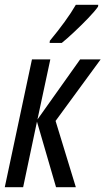

<svg xmlns="http://www.w3.org/2000/svg" viewBox="-20 -785 442 805"><path d="M0 0 114 -536H191L137 -284L316 -536H402L213 -278L298 0H215L135 -275L77 0ZM188 -605H239Q259 -621 289.5 -649.5Q320 -678 348.5 -707.5Q377 -737 391 -757L392 -765H298Q279 -732 251 -693.5Q223 -655 189 -614Z"/></svg>

Font: Noto Sans UI Condensed
Style: Italic
Weight: 400
Width: 3
Italic angle: -12°
Designer: Monotype Design Team
Foundry: Monotype Imaging Inc.
Version: Version 1.901